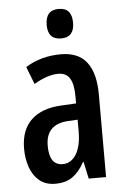

<svg xmlns="http://www.w3.org/2000/svg" viewBox="-54 -789 546 839"><g transform="rotate(-5 219.0 -370.0)"><path d="M227.5 -551.8Q304.7 -551.8 341.3 -503.4Q377.9 -455.1 377.9 -361.8V0H301.8L285.6 -74.7H283.2Q261.2 -33.2 231.2 -11.7Q201.2 9.8 155.3 9.8Q111.8 9.8 84.5 -13.4Q57.1 -36.6 44.4 -74Q31.7 -111.3 31.7 -154.3Q31.7 -236.8 78.4 -280.8Q125 -324.7 210.9 -328.6L275.4 -332V-361.3Q275.4 -416 259.5 -441.9Q243.7 -467.8 208.5 -467.8Q162.1 -467.8 102.1 -432.6L72.3 -509.3Q140.1 -551.8 227.5 -551.8ZM275.9 -260.7 232.9 -258.3Q135.7 -252.4 135.7 -158.2Q135.7 -72.8 194.3 -72.8Q231.4 -72.8 253.7 -109.1Q275.9 -145.5 275.9 -208.5ZM235.4 -750Q293 -750 293 -684.6Q293 -620.6 235.4 -620.6Q177.2 -620.6 177.2 -684.6Q177.2 -750 235.4 -750Z"/></g></svg>

Font: Open Sans Condensed SemiBold
Style: Regular
Weight: 600
Width: 3
Designer: Monotype Design Team
Foundry: Monotype Imaging Inc.
Version: Version 3.000; ttfautohint (v1.8.4)